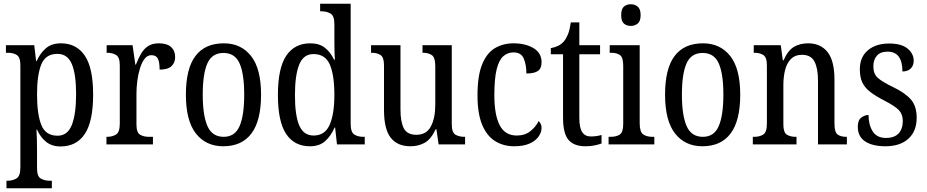

<svg xmlns="http://www.w3.org/2000/svg" viewBox="-20 -780 5006 1037"><path d="M15 237V196H22Q49 196 69.5 183.5Q90 171 90 124V-427Q90 -471 70.5 -483Q51 -495 23 -495H12V-536H165L175 -450H178Q197 -493 228 -519.5Q259 -546 309 -546Q393 -546 438 -479.5Q483 -413 483 -269Q483 -124 438 -56.5Q393 11 307 11Q260 11 229 -14Q198 -39 180 -80H177Q180 -28 180 34V129Q180 173 200.5 184.5Q221 196 247 196H260V237ZM291 -47Q345 -47 368 -105.5Q391 -164 391 -272Q391 -379 368 -434Q345 -489 290 -489Q226 -489 203 -432Q180 -375 180 -271Q180 -164 203 -105.5Q226 -47 291 -47Z M555 0V-41H558Q587 -41 607 -53.5Q627 -66 627 -113V-427Q627 -471 607 -483Q587 -495 559 -495H556V-536H696L711 -431H714Q726 -462 741 -488.5Q756 -515 779 -530.5Q802 -546 838 -546Q882 -546 904 -526Q926 -506 926 -472Q926 -441 906 -422.5Q886 -404 842 -404Q842 -445 832.5 -463.5Q823 -482 798 -482Q776 -482 761 -462.5Q746 -443 736 -411Q726 -379 721.5 -342.5Q717 -306 717 -273V-108Q717 -64 736.5 -52.5Q756 -41 784 -41H806V0Z M1186 10Q1092 10 1038 -59Q984 -128 984 -269Q984 -409 1035.5 -477.5Q1087 -546 1189 -546Q1282 -546 1336 -477.5Q1390 -409 1390 -269Q1390 -128 1338 -59Q1286 10 1186 10ZM1188 -41Q1249 -41 1274 -99Q1299 -157 1299 -269Q1299 -381 1274 -437.5Q1249 -494 1187 -494Q1125 -494 1100 -437.5Q1075 -381 1075 -269Q1075 -157 1100.5 -99Q1126 -41 1188 -41Z M1654 10Q1570 10 1525.5 -56.5Q1481 -123 1481 -267Q1481 -412 1526 -479Q1571 -546 1656 -546Q1705 -546 1735.5 -521.5Q1766 -497 1784 -458H1789Q1787 -482 1786.5 -510Q1786 -538 1786 -565V-650Q1786 -695 1765 -707Q1744 -719 1716 -719H1709V-760H1874V-111Q1874 -66 1893.5 -53.5Q1913 -41 1942 -41H1950V0H1800L1790 -91H1787Q1767 -45 1736 -17.5Q1705 10 1654 10ZM1674 -48Q1735 -48 1760.5 -106Q1786 -164 1786 -267Q1786 -374 1761.5 -431Q1737 -488 1673 -488Q1619 -488 1596 -431Q1573 -374 1573 -266Q1573 -156 1596.5 -102Q1620 -48 1674 -48Z M2197 10Q2126 10 2090 -36.5Q2054 -83 2054 -186V-427Q2054 -471 2035 -483Q2016 -495 1988 -495H1984V-536H2143V-189Q2143 -122 2161 -87Q2179 -52 2229 -52Q2283 -52 2307 -97Q2331 -142 2331 -215V-422Q2331 -470 2312 -482.5Q2293 -495 2265 -495H2262V-536H2420V-109Q2420 -64 2440 -52.5Q2460 -41 2488 -41H2492V0H2349L2337 -82H2333Q2308 -28 2274 -9Q2240 10 2197 10Z M2757 10Q2699 10 2654 -18Q2609 -46 2584 -106.5Q2559 -167 2559 -265Q2559 -372 2584.5 -433.5Q2610 -495 2654 -520.5Q2698 -546 2753 -546Q2818 -546 2861.5 -520Q2905 -494 2905 -444Q2905 -410 2885 -396.5Q2865 -383 2823 -383Q2823 -430 2809 -463.5Q2795 -497 2753 -497Q2722 -497 2698.5 -476.5Q2675 -456 2662.5 -406Q2650 -356 2650 -266Q2650 -159 2679 -103.5Q2708 -48 2771 -48Q2815 -48 2844.5 -71.5Q2874 -95 2889 -126Q2896 -120 2900.5 -111Q2905 -102 2905 -88Q2905 -67 2890 -44Q2875 -21 2842 -5.5Q2809 10 2757 10Z M3142 10Q3080 10 3050.5 -24.5Q3021 -59 3021 -145V-487H2955V-520Q2977 -524 2994.5 -532.5Q3012 -541 3026 -557Q3039 -573 3048 -595.5Q3057 -618 3063 -659H3109V-536H3221V-487H3109V-143Q3109 -90 3124.5 -66.5Q3140 -43 3170 -43Q3187 -43 3201 -45Q3215 -47 3229 -51V-5Q3216 0 3193 5Q3170 10 3142 10Z M3387 -640Q3364 -640 3349.5 -653Q3335 -666 3335 -698Q3335 -731 3349.5 -744Q3364 -757 3387 -757Q3409 -757 3424.5 -744Q3440 -731 3440 -698Q3440 -666 3424.5 -653Q3409 -640 3387 -640ZM3267 0V-41H3278Q3308 -41 3327 -53Q3346 -65 3346 -110V-425Q3346 -470 3328.5 -482.5Q3311 -495 3281 -495H3273V-536H3435V-115Q3435 -67 3454 -54Q3473 -41 3504 -41H3514V0Z M3774 10Q3680 10 3626 -59Q3572 -128 3572 -269Q3572 -409 3623.5 -477.5Q3675 -546 3777 -546Q3870 -546 3924 -477.5Q3978 -409 3978 -269Q3978 -128 3926 -59Q3874 10 3774 10ZM3776 -41Q3837 -41 3862 -99Q3887 -157 3887 -269Q3887 -381 3862 -437.5Q3837 -494 3775 -494Q3713 -494 3688 -437.5Q3663 -381 3663 -269Q3663 -157 3688.5 -99Q3714 -41 3776 -41Z M4046 0V-41H4054Q4083 -41 4102.5 -53.5Q4122 -66 4122 -113V-427Q4122 -471 4102.5 -483Q4083 -495 4056 -495H4051V-536H4197L4208 -454H4212Q4235 -507 4267.5 -526.5Q4300 -546 4345 -546Q4412 -546 4449.5 -499Q4487 -452 4487 -349V-113Q4487 -66 4504 -53.5Q4521 -41 4550 -41H4554V0H4398V-346Q4398 -411 4379 -447.5Q4360 -484 4312 -484Q4274 -484 4251.5 -461Q4229 -438 4220 -400.5Q4211 -363 4211 -321V-108Q4211 -64 4230 -52.5Q4249 -41 4277 -41H4282V0Z M4762 10Q4693 10 4653 -16Q4613 -42 4613 -95Q4613 -131 4632 -145Q4651 -159 4671 -159Q4671 -106 4693.5 -70.5Q4716 -35 4765 -35Q4811 -35 4833.5 -59.5Q4856 -84 4856 -126Q4856 -163 4835 -185Q4814 -207 4758 -236Q4711 -260 4681.5 -282.5Q4652 -305 4638 -333.5Q4624 -362 4624 -405Q4624 -472 4667.5 -508.5Q4711 -545 4782 -545Q4849 -545 4882 -517.5Q4915 -490 4915 -452Q4915 -426 4899 -410Q4883 -394 4854 -394Q4854 -501 4774 -501Q4735 -501 4716 -479Q4697 -457 4697 -422Q4697 -381 4721 -359.5Q4745 -338 4801 -311Q4868 -279 4899.5 -243Q4931 -207 4931 -144Q4931 -71 4886 -30.5Q4841 10 4762 10Z"/></svg>

Font: Noto Serif Tamil Condensed
Style: Regular
Weight: 400
Width: 3
Designer: Indian Type Foundry, Tom Grace, and the Monotype Design Team
Foundry: Monotype Imaging Inc.
Version: Version 2.004; ttfautohint (v1.8.4.7-5d5b)